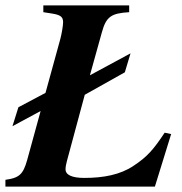

<svg xmlns="http://www.w3.org/2000/svg" viewBox="-42 -689 673 709"><path d="M590 -194 566 -199C525 -137 502 -110 450 -76C402 -44 341 -32 269 -32C224 -32 200 -43 200 -64C200 -72 202 -83 205 -94L271 -339L419 -422L440 -492L290 -411L334 -569C350 -628 369 -640 435 -644V-669H118V-644L150 -639C181 -634 191 -627 191 -607C191 -595 186 -565 181 -546L126 -346L26 -293L4 -223L108 -279L58 -97C43 -44 28 -32 -22 -25V0H530Z"/></svg>

Font: STIXGeneral
Style: Bold Italic
Weight: 700
Italic angle: -16.33°
Designer: MicroPress Inc., with final additions and corrections provided by Coen Hoffman, Elsevier (retired)
Version: Version 1.1.0